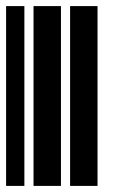

<svg xmlns="http://www.w3.org/2000/svg" viewBox="-20 -610 370 630"><path d="M0 0V-590H60V0ZM90 0V-590H180V0ZM210 0V-590H300V0Z"/></svg>

Font: Libre Barcode 128
Style: Regular
Weight: 400
Version: Version 1.005; ttfautohint (v1.8.3)